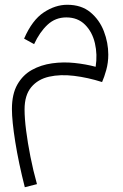

<svg xmlns="http://www.w3.org/2000/svg" viewBox="-20 -392 517 805"><path d="M84 393Q58 291 44 203Q30 115 30 65Q30 2 53 -38Q76 -78 114 -99Q152 -120 198.5 -126.5Q245 -133 292.5 -128Q340 -123 381 -112Q389 -163 378 -210.5Q367 -258 336.5 -288.5Q306 -319 258 -319Q212 -319 179 -288Q146 -257 123 -207L81 -230Q115 -308 163.5 -340Q212 -372 262 -372Q321 -372 359 -340.5Q397 -309 415.5 -261Q434 -213 434 -163Q434 -129 425.5 -98.5Q417 -68 408 -48Q348 -67 290.5 -74Q233 -81 186 -70.5Q139 -60 111 -26.5Q83 7 83 67Q83 104 89.5 155Q96 206 107.5 264.5Q119 323 135 380Z"/></svg>

Font: Noto Sans Arabic Light
Style: Regular
Weight: 300
Designer: Monotype Design Team, Nadine Chahine, Nizar Qandah and Khaled Hosny
Foundry: Monotype Imaging Inc.
Version: Version 2.012; ttfautohint (v1.8.4.7-5d5b)